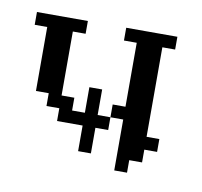

<svg xmlns="http://www.w3.org/2000/svg" viewBox="-44 -314 380 361"><g transform="rotate(10 146.0 -134.0)"><path d="M121.6 -23.9V-72.8H72.8V-97.2H48.3V-121.6H23.9V-243.7H0V-268.1H97.2V-243.7H72.8V-121.6H97.2V-97.2H121.6V-146H146V-97.2H170.4V-72.8H146V-23.9ZM194.8 0V-97.2H170.4V-121.6H194.8V-243.7H170.4V-268.1H268.1V-243.7H243.7V-72.8H268.1V-48.3H243.7V-23.9H219.2V0Z"/></g></svg>

Font: FS Mondwest Regular
Style: Regular
Weight: 400
Designer: NZWStudios2024
Foundry: https://fontstruct.com
Version: Version 1.0